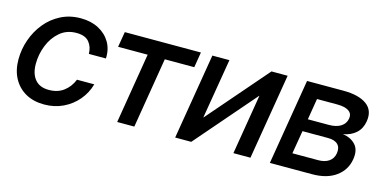

<svg xmlns="http://www.w3.org/2000/svg" viewBox="-58 -815 2225 1115"><g transform="rotate(15 1054.0 -257.5)"><path d="M239.7 11.7Q174.8 11.7 127.4 -15.1Q80.1 -42 54.2 -90.3Q28.3 -138.7 28.3 -203.1Q28.3 -264.2 48.6 -322Q68.8 -379.9 106.7 -426.3Q144.5 -472.7 198 -500Q251.5 -527.3 317.4 -527.3Q378.4 -527.3 424.6 -503.2Q470.7 -479 495.6 -436.8Q520.5 -394.5 517.6 -339.4H415Q414.6 -381.8 391.1 -410.2Q367.7 -438.5 314.9 -438.5Q256.8 -438.5 216.1 -404.1Q175.3 -369.6 153.8 -315.7Q132.3 -261.7 132.3 -204.1Q132.3 -145 160.4 -111.1Q188.5 -77.1 243.7 -77.1Q297.4 -77.1 333.5 -104.7Q369.6 -132.3 387.2 -176.8H491.2Q476.1 -122.6 440.2 -80.1Q404.3 -37.6 352.8 -12.9Q301.3 11.7 239.7 11.7Z M676.3 0 746.1 -423.3H568.4L584 -515.6H1041.5L1026.4 -423.3H849.1L779.3 0Z M1477.5 0H1375L1434.6 -359.9H1433.1L1121.6 0H1024.9L1110.4 -515.6H1212.9L1152.8 -155.8H1154.3L1465.8 -515.6H1563Z M1594.2 0 1679.7 -515.6H1898.4Q1990.7 -515.6 2038.6 -481Q2086.4 -446.3 2075.2 -378.9Q2067.9 -333.5 2037.8 -306.4Q2007.8 -279.3 1960.4 -271Q2009.8 -264.6 2037.8 -233.6Q2065.9 -202.6 2056.6 -146Q2045.9 -79.6 1991.5 -39.8Q1937 0 1848.1 0ZM1706.1 -87.9H1860.4Q1900.9 -87.9 1925.5 -105Q1950.2 -122.1 1955.6 -153.8Q1961.4 -189 1942.6 -208Q1923.8 -227.1 1883.3 -227.1H1729.5ZM1741.7 -301.8H1867.7Q1912.6 -301.8 1939.7 -319.1Q1966.8 -336.4 1972.2 -368.2Q1977.1 -397.5 1954.1 -413.3Q1931.2 -429.2 1884.3 -429.2H1762.7Z"/></g></svg>

Font: Inter Display Medium
Style: Italic
Weight: 500
Italic angle: -9.39999°
Designer: Rasmus Andersson
Foundry: rsms
Version: Version 4.000;git-a52131595